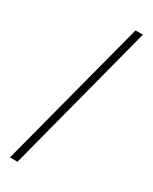

<svg xmlns="http://www.w3.org/2000/svg" viewBox="-255 -856 899 1128"><g transform="rotate(30 194.5 -291.5)"><path d="M352 -799 87 216H36L302 -799Z"/></g></svg>

Font: Noto Sans Sinhala UI Condensed Light
Style: Regular
Weight: 300
Width: 3
Designer: Jelle Bosma - Monotype Design Team
Foundry: Monotype Imaging Inc.
Version: Version 2.006; ttfautohint (v1.8.4.7-5d5b)